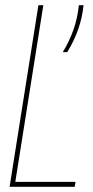

<svg xmlns="http://www.w3.org/2000/svg" viewBox="-20 -720 360 740"><path d="M17 0 128 -700H147L39 -19H271L268 0ZM222 -519Q248 -562 263.5 -606.5Q279 -651 284 -700H302Q297 -651 281 -606Q265 -561 239 -519Z"/></svg>

Font: Georama SemiCondensed Thin
Style: Italic
Weight: 100
Width: 4
Italic angle: -9°
Designer: Jean-Baptiste Levee
Foundry: Production Type
Version: Version 1.000